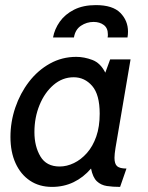

<svg xmlns="http://www.w3.org/2000/svg" viewBox="-20 -723 580 753"><path d="M184 10Q134 10 97.5 -14.5Q61 -39 41 -83Q21 -127 21 -186Q21 -245 40 -301Q59 -357 93.5 -402Q128 -447 175.5 -473.5Q223 -500 279 -500Q310 -500 342 -488Q374 -476 393 -438L412 -490H492L433 -143Q431 -131 430 -121Q429 -111 429 -104Q429 -80 439.5 -71Q450 -62 476 -62L451 10Q422 10 399 6.5Q376 3 360 -12Q344 -27 337 -62Q307 -27 268.5 -8.5Q230 10 184 10ZM214 -70Q242 -70 270 -83.5Q298 -97 321 -123Q344 -149 357.5 -187.5Q371 -226 371 -277Q371 -352 341.5 -386Q312 -420 269 -420Q225 -420 190 -390Q155 -360 135 -311Q115 -262 115 -205Q115 -149 138.5 -109.5Q162 -70 214 -70ZM356 -703Q422 -703 452 -672.5Q482 -642 482 -599Q482 -593 481.5 -587.5Q481 -582 480 -576H402Q403 -579 403 -582.5Q403 -586 403 -589Q403 -613 387 -625Q371 -637 347 -637Q320 -637 297.5 -622Q275 -607 270 -576H188Q194 -609 214.5 -638Q235 -667 270.5 -685Q306 -703 356 -703Z"/></svg>

Font: Cabin VF Beta
Style: Italic
Weight: 400
Italic angle: -7°
Designer: Pablo Impallari
Foundry: Pablo Impallari. http://www.impallari.com Igino Marini. http://www.ikern.com
Version: Version 2.300